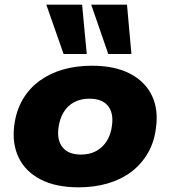

<svg xmlns="http://www.w3.org/2000/svg" viewBox="-20 -790 729 821"><path d="M317 11Q218 11 153 -23Q88 -57 59.5 -117Q31 -177 41 -254Q49 -316 76.5 -363.5Q104 -411 148 -443.5Q192 -476 249 -492.5Q306 -509 372 -509Q471 -509 536 -475Q601 -441 629.5 -381.5Q658 -322 647 -244Q640 -183 612 -135Q584 -87 540.5 -54.5Q497 -22 440 -5.5Q383 11 317 11ZM326 -129Q364 -129 392 -144.5Q420 -160 437.5 -188.5Q455 -217 459 -255Q466 -308 441 -338Q416 -368 362 -368Q325 -368 297 -353Q269 -338 252 -310Q235 -282 230 -243Q223 -190 248 -159.5Q273 -129 326 -129ZM443 -559 370 -770H523L542 -559ZM252 -559 178 -770H331L351 -559Z"/></svg>

Font: Nunito Sans 10pt SemiExpanded Black
Style: Italic
Weight: 900
Width: 6
Italic angle: -9°
Designer: Vernon Adams
Foundry: Vernon Adams
Version: Version 3.101;gftools[0.9.27]